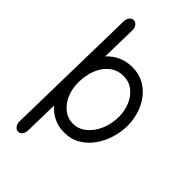

<svg xmlns="http://www.w3.org/2000/svg" viewBox="-278 -818 1126 1126"><g transform="rotate(45 284.5 -255.5)"><path d="M109.4 215.8Q94.2 215.3 83.7 201.4Q73.2 187.5 73.2 168L81.1 -228Q81.1 -233.4 81.1 -238.3Q81.1 -251 82 -263.7L90.3 -681.2Q90.8 -700.7 101.8 -714.1Q112.8 -727.5 127.9 -727.1Q143.1 -726.6 153.6 -712.6Q164.1 -698.7 163.6 -679.2L159.2 -458Q188 -489.3 227.3 -507.8Q266.6 -526.4 316.9 -526.4Q372.6 -526.4 414.3 -502.9Q456.1 -479.5 484.1 -441.2Q512.2 -402.8 526.1 -356.4Q540 -310.1 540 -263.7Q540 -212.4 524.4 -160.9Q508.8 -109.4 478.8 -66.7Q448.7 -23.9 404.8 2.2Q360.8 28.3 303.7 28.3Q255.9 28.3 217.3 9.3Q178.7 -9.8 150.9 -42L146.5 169.9Q146 189.5 135.3 202.9Q124.5 216.3 109.4 215.8ZM316.9 -453.1Q266.6 -453.1 230.2 -423.8Q193.8 -394.5 174.6 -345.9Q155.3 -297.4 155.3 -238.3Q155.3 -183.6 174.8 -139.9Q194.3 -96.2 228 -70.6Q261.7 -44.9 303.7 -44.9Q350.1 -44.9 387 -75.4Q423.8 -106 445.3 -156Q466.8 -206.1 466.8 -263.7Q466.8 -314.5 448.2 -357.7Q429.7 -400.9 396 -427Q362.3 -453.1 316.9 -453.1Z"/></g></svg>

Font: Mikhak-DS1-FD Regular
Style: Regular
Weight: 400
Designer: Amin Abedi
Version: Version 3.2